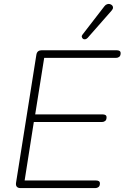

<svg xmlns="http://www.w3.org/2000/svg" viewBox="-20 -962 637 982"><path d="M85 0Q72 0 66 -7Q60 -14 62 -27L166 -682Q168 -694 175 -699.5Q182 -705 193 -705H576Q586 -705 591.5 -701.5Q597 -698 597 -690Q597 -677 590 -671.5Q583 -666 574 -666H206L160 -377H504Q514 -377 519.5 -373.5Q525 -370 525 -362Q525 -349 518 -343.5Q511 -338 502 -338H153L106 -39H470Q480 -39 485.5 -35.5Q491 -32 491 -24Q491 -11 484 -5.5Q477 0 468 0ZM428 -768Q422 -762 415.5 -761Q409 -760 404.5 -763.5Q400 -767 398.5 -773Q397 -779 402 -785L514 -930Q520 -938 528 -940.5Q536 -943 542.5 -941Q549 -939 553.5 -934.5Q558 -930 558 -923Q558 -916 551 -908Z"/></svg>

Font: Nunito ExtraLight ExtraLight
Style: Italic
Weight: 250
Italic angle: -9°
Version: Version 3.602